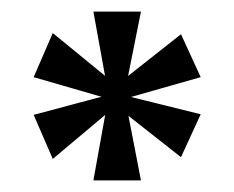

<svg xmlns="http://www.w3.org/2000/svg" viewBox="-20 -582 403 331"><path d="M189 -419 326 -385 292 -311 165 -411 192 -431 223 -271H141L170 -432L196 -413L71 -308L38 -384L173 -420V-410L38 -449L71 -525L198 -421L170 -402L141 -562H223L191 -402L164 -422L292 -523L326 -449L189 -410Z"/></svg>

Font: Lisu Bosa SemiBold
Style: Regular
Weight: 600
Designer: David Morse, Annie Olsen, Victor Gaultney, Frank Grießhammer (Latin)
Foundry: SIL International
Version: Version 2.000